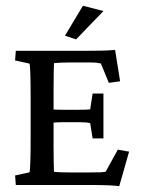

<svg xmlns="http://www.w3.org/2000/svg" viewBox="-20 -634 482 658"><path d="M388.7 3.9Q366.7 1.5 344.5 0.7Q322.3 0 303.7 0H34.2L31.7 -32.7L81.1 -43.5Q83 -48.8 84 -79.8Q85 -110.8 85 -161.1V-297.4Q85 -349.6 84 -380.4Q83 -411.1 81.1 -416L31.7 -426.8L34.2 -460H282.7Q301.3 -460 326.7 -460.4Q352.1 -460.9 374.5 -462.9L391.6 -355.5L353 -350.1L325.7 -416.5Q311.5 -419.9 293.5 -419.9H214.4Q199.2 -419.9 187 -419.2Q174.8 -418.5 165 -417.5Q164.6 -411.1 164.1 -384.3Q163.6 -357.4 163.6 -325.7V-129.9Q163.6 -101.1 164.1 -77.4Q164.6 -53.7 165 -45.4Q177.7 -43.9 190.7 -43.5Q203.6 -43 221.7 -43H286.6Q314 -43 324.7 -43.5Q335.4 -43.9 342.3 -45.9L383.8 -121.1L422.4 -114.3ZM297.4 -159.7 289.1 -211.9Q277.8 -215.3 249.5 -215.3H196.3Q184.6 -215.3 172.9 -214.6Q161.1 -213.9 150.4 -212.9V-259.3Q171.9 -257.8 196.3 -257.8H249.5Q279.8 -257.8 289.1 -259.3L297.4 -313.5H334.5V-159.7ZM240.7 -499 202.6 -511.7 264.2 -614.3 334.5 -596.2Z"/></svg>

Font: Lateef
Style: Regular
Weight: 400
Designer: SIL International
Foundry: SIL International
Version: Version 4.200